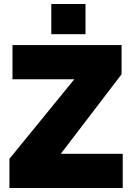

<svg xmlns="http://www.w3.org/2000/svg" viewBox="-20 -934 662 954"><path d="M234.9 -764.2V-914.1H404.8V-764.2ZM26.9 -145 349.1 -540H42V-710H584V-564.9L282.2 -169.9H589.8V0H26.9Z"/></svg>

Font: Rawline Black
Style: Regular
Weight: 900
Designer: Matt McInerney, Pablo Impallari, Rodrigo Fuenzalida
Foundry: Matt McInerney, Pablo Impallari, Rodrigo Fuenzalida
Version: Version 4.020;PS 004.020;hotconv 1.0.88;makeotf.lib2.5.64775